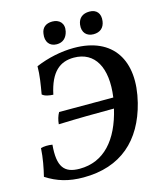

<svg xmlns="http://www.w3.org/2000/svg" viewBox="-126 -945 875 1044"><g transform="rotate(-15 312.0 -422.5)"><path d="M261 -728C295 -728 317 -748 325 -783C335 -828 307 -854 268 -854C231 -854 209 -835 205 -802C198 -758 220 -728 261 -728ZM468 -729C505 -729 528 -749 533 -785C539 -828 517 -854 477 -854C438 -854 415 -834 410 -799C404 -754 430 -729 468 -729ZM344 -685C273 -685 197 -669 128 -640C128 -591 119 -538 110 -486C123 -473 150 -469 171 -468C197 -592 253 -634 330 -634C448 -634 505 -534 482 -369H177C167 -352 160 -329 158 -305C266 -309 371 -310 470 -310C431 -143 343 -42 206 -42C119 -42 85 -84 96 -207C73 -211 47 -210 31 -205C28 -150 17 -95 6 -50C68 -10 131 9 214 9C425 9 553 -108 603 -306C660 -534 564 -685 344 -685Z"/></g></svg>

Font: Vollkorn Semibold
Style: Italic
Weight: 600
Italic angle: -11°
Designer: Friedrich Althausen
Foundry: Friedrich Althausen
Version: Version 4.015;PS 004.015;hotconv 1.0.88;makeotf.lib2.5.64775